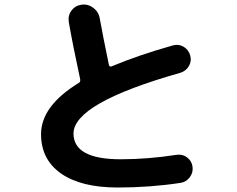

<svg xmlns="http://www.w3.org/2000/svg" viewBox="-20 -796 1040 843"><path d="M497.1 27.3Q335.9 27.3 248 -34.2Q160.2 -95.7 160.2 -207Q160.2 -330.1 325.2 -431.6Q334 -435.5 332 -448.2Q298.8 -602.5 282.2 -698.2Q277.3 -726.6 293.5 -749Q309.6 -771.5 337.9 -775.4Q366.2 -779.3 389.6 -761.7Q413.1 -744.1 418 -714.8Q431.6 -639.6 458 -511.7Q460 -501 470.7 -504.9Q586.9 -553.7 739.3 -596.7Q764.6 -603.5 786.1 -590.8Q807.6 -578.1 814.9 -553.2Q822.3 -528.3 809.6 -506.3Q796.9 -484.4 772.5 -476.6Q303.7 -343.8 302.7 -210Q302.7 -96.7 509.8 -96.7Q628.9 -96.7 754.9 -116.2Q781.2 -120.1 801.3 -105Q821.3 -89.8 825.2 -65.4Q829.1 -39.1 813.5 -18.1Q797.9 2.9 773.4 6.8Q639.6 27.3 497.1 27.3Z"/></svg>

Font: Rounded-X Mgen+ 2m bold
Style: Bold
Weight: 700
Designer: [Source Han Sans]
Ryoko NISHIZUKA  (kana & ideographs); Paul D. Hunt (Latin, Greek & Cyrillic); Wenlong ZHANG  (bopomofo
Version: Version 1.059.20150602